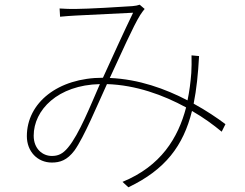

<svg xmlns="http://www.w3.org/2000/svg" viewBox="-20 -746 1040 815"><path d="M825 -508 793 -511C794 -485 793 -457 792 -436C789 -397 784 -358 776 -320C682 -369 569 -410 446 -415C493 -516 546 -636 575 -682C583 -694 588 -701 594 -708L573 -726C564 -723 555 -721 542 -720C504 -717 348 -708 300 -708C280 -708 257 -708 233 -710L235 -675C257 -677 279 -679 302 -680C348 -682 505 -690 545 -692C507 -614 460 -510 417 -416C225 -416 94 -309 94 -168C94 -103 139 -56 200 -56C235 -56 265 -66 296 -107C337 -164 394 -302 434 -389C557 -385 673 -343 770 -290C736 -160 663 -41 500 26L525 49C682 -26 758 -127 795 -275C844 -247 886 -216 921 -187L937 -219C901 -246 855 -277 802 -306C814 -366 821 -432 825 -508ZM404 -389C365 -300 316 -176 269 -120C246 -92 226 -84 200 -84C161 -84 123 -114 123 -170C123 -279 225 -385 404 -389Z"/></svg>

Font: Harano Aji Gothic CN ExtraLight
Style: Regular
Weight: 250
Foundry: Masamichi Hosoda
Version: HaranoAjiGothicCN-ExtraLight version 20230610;ttx 4.39.4